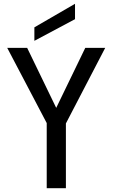

<svg xmlns="http://www.w3.org/2000/svg" viewBox="-20 -991 593 1011"><path d="M18 -739 226 -343V0H327V-341L534 -739H429L276 -423L123 -739ZM161 -776 375 -890V-971L161 -847Z"/></svg>

Font: Malmofest
Style: Regular
Weight: 400
Designer: Jonny Pinhorn (Poppins), Kolossal
Version: Version 1.004;Glyphs 3.1.2 (3151)